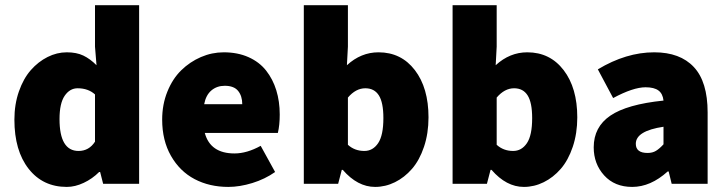

<svg xmlns="http://www.w3.org/2000/svg" viewBox="-20 -716 2831 748"><path d="M36.1 -250Q36.1 -309.6 53.7 -359.9Q71.3 -410.2 100.1 -442.9Q128.9 -475.6 165.3 -493.9Q201.7 -512.2 240.2 -512.2Q278.3 -512.2 304.7 -499.5Q331.1 -486.8 356 -461.9L350.1 -534.2V-695.8H522V0H381.8L370.1 -45.9H366.2Q339.8 -19.5 306.2 -3.7Q272.5 12.2 240.2 12.2Q147 12.2 91.6 -58.3Q36.1 -128.9 36.1 -250ZM211.9 -252Q211.9 -127.9 286.1 -127.9Q326.7 -127.9 350.1 -164.1V-348.1Q323.7 -372.1 282.2 -372.1Q252 -372.1 231.9 -342.8Q211.9 -313.5 211.9 -252Z M611.8 -250Q611.8 -309.1 632.1 -359.1Q652.3 -409.2 686 -442.1Q719.7 -475.1 762.7 -493.7Q805.7 -512.2 851.6 -512.2Q905.8 -512.2 948 -493.4Q990.2 -474.6 1016.6 -441.2Q1043 -407.7 1056.4 -364.3Q1069.8 -320.8 1069.8 -270Q1069.8 -228.5 1062.5 -198.2H777.8Q799.3 -118.2 893.6 -118.2Q941.9 -118.2 995.6 -147.9L1051.8 -45.9Q1012.2 -18.1 962.9 -2.9Q913.6 12.2 869.6 12.2Q795.9 12.2 738 -18.3Q680.2 -48.8 646 -108.9Q611.8 -168.9 611.8 -250ZM775.4 -310.1H923.8Q923.8 -341.8 907.7 -361.8Q891.6 -381.8 855.5 -381.8Q825.2 -381.8 803.7 -363.8Q782.2 -345.7 775.4 -310.1Z M1163.6 0V-695.8H1335.4V-534.2L1331.5 -461.9Q1386.2 -512.2 1454.6 -512.2Q1543 -512.2 1596.2 -442.9Q1649.4 -373.5 1649.4 -258.8Q1649.4 -196.3 1631.8 -144Q1614.3 -91.8 1585 -58.1Q1555.7 -24.4 1518.6 -6.1Q1481.4 12.2 1441.4 12.2Q1373 12.2 1315.4 -54.2H1311.5L1297.4 0ZM1335.4 -151.9Q1361.8 -127.9 1399.4 -127.9Q1432.6 -127.9 1453.1 -158.2Q1473.6 -188.5 1473.6 -255.9Q1473.6 -316.4 1456.1 -344.2Q1438.5 -372.1 1403.3 -372.1Q1366.2 -372.1 1335.4 -335.9Z M1743.2 0V-695.8H1915V-534.2L1911.1 -461.9Q1965.8 -512.2 2034.2 -512.2Q2122.6 -512.2 2175.8 -442.9Q2229 -373.5 2229 -258.8Q2229 -196.3 2211.4 -144Q2193.8 -91.8 2164.6 -58.1Q2135.3 -24.4 2098.1 -6.1Q2061 12.2 2021 12.2Q1952.6 12.2 1895 -54.2H1891.1L1877 0ZM1915 -151.9Q1941.4 -127.9 1979 -127.9Q2012.2 -127.9 2032.7 -158.2Q2053.2 -188.5 2053.2 -255.9Q2053.2 -316.4 2035.6 -344.2Q2018.1 -372.1 1982.9 -372.1Q1945.8 -372.1 1915 -335.9Z M2293 -142.1Q2293 -221.2 2357.7 -265.4Q2422.4 -309.6 2564.9 -324.2Q2562 -351.1 2545.2 -363.5Q2528.3 -376 2495.1 -376Q2446.8 -376 2368.7 -334L2309.1 -445.8Q2419.4 -512.2 2528.8 -512.2Q2629.4 -512.2 2683.1 -454.8Q2736.8 -397.5 2736.8 -277.8V0H2596.7L2585 -47.9H2581.1Q2514.6 12.2 2442.9 12.2Q2374.5 12.2 2333.7 -32.7Q2293 -77.6 2293 -142.1ZM2457 -155.8Q2457 -120.1 2502.9 -120.1Q2522 -120.1 2535.6 -128.4Q2549.3 -136.7 2564.9 -153.8V-222.2Q2457 -206.1 2457 -155.8Z"/></svg>

Font: Source Sans Pro Black
Style: Regular
Weight: 900
Designer: Paul D. Hunt
Foundry: Adobe Systems Incorporated
Version: Version 2.020;PS 2.0;hotconv 1.0.86;makeotf.lib2.5.63406